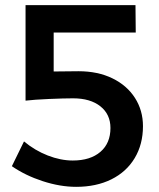

<svg xmlns="http://www.w3.org/2000/svg" viewBox="-20 -720 617 744"><path d="M188 -594V-443L284 -444Q359 -444 415.5 -416.5Q472 -389 503 -340.5Q534 -292 534 -231Q534 -161 502 -107.5Q470 -54 411.5 -25Q353 4 275 4Q213 4 145.5 -18Q78 -40 26 -76L73 -172Q115 -137 165 -117.5Q215 -98 262 -98Q330 -98 369 -131.5Q408 -165 408 -224Q408 -277 369 -308Q330 -339 263 -339Q229 -339 170.5 -336.5Q112 -334 79 -330V-700H505L506 -594Z"/></svg>

Font: Sapa
Style: Regular
Weight: 400
Version: Version 1.20 June 8, 2016